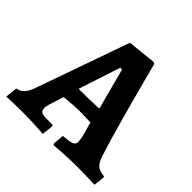

<svg xmlns="http://www.w3.org/2000/svg" viewBox="-178 -812 979 979"><g transform="rotate(45 311.5 -322.5)"><path d="M331 0 336 -59Q370 -62 385.5 -65.5Q401 -69 407 -75.5Q413 -82 413 -95Q413 -107 408 -130L387 -207Q335 -209 295 -209Q277 -209 220 -204L199 -202L174 -125Q168 -103 168 -94Q168 -76 178.5 -69Q189 -62 215 -62H258L263 -55L256 6Q171 0 110 0Q59 0 -10 3L-3 -62Q20 -66 35 -81Q50 -96 63 -130L242 -637L395 -653L406 -648Q498 -294 550 -131Q561 -95 578 -80Q595 -65 629 -62L633 -55L626 3Q545 0 504 0Q423 0 336 8ZM295 -286Q306 -286 369 -289L310 -512H297L223 -286Z"/></g></svg>

Font: Alegreya
Style: Bold
Weight: 700
Designer: Juan Pablo del Peral
Foundry: Huerta Tipografica
Version: Version 2.008; ttfautohint (v1.8)